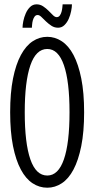

<svg xmlns="http://www.w3.org/2000/svg" viewBox="-20 -853 435 886"><path d="M368.2 -335Q368.2 -244.6 355 -179Q341.8 -113.3 319.1 -70.6Q296.4 -27.8 265.1 -7.3Q233.9 13.2 198.2 13.2Q161.6 13.2 130.4 -7.3Q99.1 -27.8 76.2 -70.6Q53.2 -113.3 40 -179Q26.9 -244.6 26.9 -335Q26.9 -424.8 40 -490.5Q53.2 -556.2 76.4 -599.1Q99.6 -642.1 130.9 -662.6Q162.1 -683.1 198.2 -683.1Q233.9 -683.1 265.1 -662.6Q296.4 -642.1 319.1 -599.4Q341.8 -556.6 355 -491Q368.2 -425.3 368.2 -335ZM300.8 -335Q300.8 -477.5 274.9 -552.2Q249 -627 198.2 -627Q146 -627 120.1 -551.5Q94.2 -476.1 94.2 -335Q94.2 -192.4 120.1 -117.7Q146 -43 198.2 -43Q249 -43 274.9 -117.7Q300.8 -192.4 300.8 -335ZM312 -833Q312 -820.3 308.3 -801.8Q304.7 -783.2 297.1 -766.1Q289.6 -749 277.3 -737.1Q265.1 -725.1 248 -725.1Q231 -725.1 217.3 -734.1Q203.6 -743.2 192.1 -754.2Q180.7 -765.1 171.4 -774.4Q162.1 -783.7 153.8 -783.7Q145 -783.7 139.6 -776.4Q134.3 -769 131.6 -759.3Q128.9 -749.5 128.2 -739.7Q127.4 -730 127 -725.1H84Q84 -737.3 87.6 -755.6Q91.3 -773.9 98.9 -791.3Q106.4 -808.6 118.9 -820.8Q131.3 -833 148.9 -833Q165.5 -833 179.2 -823.7Q192.9 -814.5 203.9 -803.5Q214.8 -792.5 224.1 -783.2Q233.4 -773.9 241.7 -773.9Q250.5 -773.9 255.9 -781.2Q261.2 -788.6 263.9 -798.3Q266.6 -808.1 267.6 -817.9Q268.6 -827.6 269 -833H312Z"/></svg>

Font: Stint Ultra Condensed
Style: Regular
Weight: 400
Width: 1
Designer: Astigmatic (AOETI)
Foundry: Astigmatic (AOETI)
Version: Version 1.000